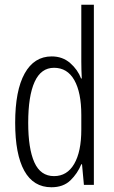

<svg xmlns="http://www.w3.org/2000/svg" viewBox="-20 -780 483 810"><path d="M197 10Q121 10 82.5 -59.5Q44 -129 44 -262Q44 -398 84 -470Q124 -542 198 -542Q244 -542 276 -514Q308 -486 322 -449H325Q324 -469 323.5 -486Q323 -503 323 -520V-760H376V0H334L326 -87H323Q307 -48 277 -19Q247 10 197 10ZM208 -37Q263 -37 293 -88.5Q323 -140 323 -233V-295Q323 -390 293.5 -442Q264 -494 208 -494Q153 -494 126 -434.5Q99 -375 99 -262Q99 -153 125 -95Q151 -37 208 -37Z"/></svg>

Font: Noto Sans Telugu ExtraCondensed Light
Style: Regular
Weight: 300
Width: 2
Designer: Jelle Bosma - Monotype Design Team
Foundry: Monotype Imaging Inc.
Version: Version 2.005; ttfautohint (v1.8.4.7-5d5b)